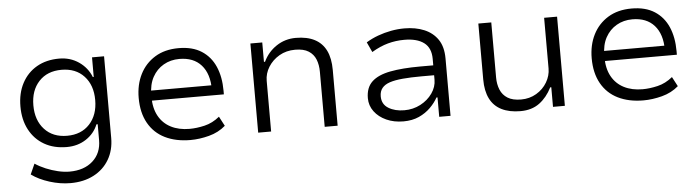

<svg xmlns="http://www.w3.org/2000/svg" viewBox="-45 -690 3878 1064"><g transform="rotate(-5 1894.5 -158.5)"><path d="M310 188Q253 188 194 169.5Q135 151 94 121L120 63Q147 81 179.5 94.5Q212 108 246 116Q280 124 310 124Q391 124 439.5 80.5Q488 37 488 -36V-124H481Q461 -74 414.5 -43.5Q368 -13 307 -13Q235 -13 182 -43.5Q129 -74 99.5 -129.5Q70 -185 70 -259Q70 -333 99.5 -388.5Q129 -444 182 -474.5Q235 -505 307 -505Q368 -505 415.5 -472.5Q463 -440 484 -387H489V-496H556V-42Q556 26 525.5 78Q495 130 439.5 159Q384 188 310 188ZM314 -75Q393 -75 439.5 -125.5Q486 -176 486 -259Q486 -342 439.5 -392Q393 -442 314 -442Q235 -442 188.5 -392Q142 -342 142 -259Q142 -176 188.5 -125.5Q235 -75 314 -75Z M993 8Q912 8 852 -21.5Q792 -51 759.5 -109Q727 -167 727 -249Q727 -323 756 -380.5Q785 -438 839.5 -471.5Q894 -505 971 -505Q1048 -505 1098.5 -472.5Q1149 -440 1174 -382.5Q1199 -325 1199 -248V-228H778V-284H1157L1135 -261Q1135 -348 1092 -396.5Q1049 -445 970 -445Q921 -445 882 -422.5Q843 -400 820.5 -359Q798 -318 798 -259V-249Q798 -186 822 -142.5Q846 -99 890 -76.5Q934 -54 993 -54Q1033 -54 1077.5 -64.5Q1122 -75 1161 -107L1189 -54Q1150 -20 1096.5 -6Q1043 8 993 8Z M1370 0V-496H1436V-388H1442Q1467 -441 1515 -473Q1563 -505 1623 -505Q1686 -505 1728 -483Q1770 -461 1791 -418Q1812 -375 1812 -310V0H1740V-306Q1740 -345 1728 -375Q1716 -405 1688.5 -422.5Q1661 -440 1614 -440Q1564 -440 1525.5 -417.5Q1487 -395 1464.5 -359Q1442 -323 1442 -282V0Z M2178 8Q2125 8 2083 -11Q2041 -30 2016.5 -63Q1992 -96 1992 -137Q1992 -196 2026.5 -228.5Q2061 -261 2129 -274Q2197 -287 2296 -287H2383V-232H2299Q2239 -232 2194.5 -228Q2150 -224 2121.5 -214.5Q2093 -205 2078.5 -187Q2064 -169 2064 -141Q2064 -97 2100 -75Q2136 -53 2188 -53Q2237 -53 2278 -74.5Q2319 -96 2344 -131.5Q2369 -167 2369 -207V-323Q2369 -384 2330.5 -413Q2292 -442 2221 -442Q2174 -442 2130 -430Q2086 -418 2039 -390L2013 -446Q2044 -465 2079.5 -478Q2115 -491 2152.5 -498Q2190 -505 2227 -505Q2289 -505 2337 -485Q2385 -465 2412.5 -424.5Q2440 -384 2440 -319V0H2377V-108H2371Q2356 -80 2329 -53Q2302 -26 2264.5 -9Q2227 8 2178 8Z M2829 8Q2767 8 2724 -13.5Q2681 -35 2659.5 -78Q2638 -121 2638 -185V-496H2710V-189Q2710 -152 2722.5 -121.5Q2735 -91 2763 -73.5Q2791 -56 2838 -56Q2885 -56 2923 -78.5Q2961 -101 2982.5 -137.5Q3004 -174 3004 -214V-496H3076V0H3010V-109H3004Q2977 -55 2934.5 -23.5Q2892 8 2829 8Z M3513 8Q3432 8 3372 -21.5Q3312 -51 3279.5 -109Q3247 -167 3247 -249Q3247 -323 3276 -380.5Q3305 -438 3359.5 -471.5Q3414 -505 3491 -505Q3568 -505 3618.5 -472.5Q3669 -440 3694 -382.5Q3719 -325 3719 -248V-228H3298V-284H3677L3655 -261Q3655 -348 3612 -396.5Q3569 -445 3490 -445Q3441 -445 3402 -422.5Q3363 -400 3340.5 -359Q3318 -318 3318 -259V-249Q3318 -186 3342 -142.5Q3366 -99 3410 -76.5Q3454 -54 3513 -54Q3553 -54 3597.5 -64.5Q3642 -75 3681 -107L3709 -54Q3670 -20 3616.5 -6Q3563 8 3513 8Z"/></g></svg>

Font: Nunito Sans 6pt Light
Style: Regular
Weight: 300
Version: Version 3.101;gftools[0.9.27]